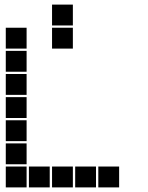

<svg xmlns="http://www.w3.org/2000/svg" viewBox="-20 -815 640 830"><path d="M206 -795Q205 -795 205 -795Q205 -795 205 -794V-706Q205 -705 205 -705Q205 -705 206 -705H294Q295 -705 295 -705Q295 -705 295 -706V-794Q295 -795 295 -795Q295 -795 294 -795ZM6 -695Q5 -695 5 -695Q5 -695 5 -694V-606Q5 -605 5 -605Q5 -605 6 -605H94Q95 -605 95 -605Q95 -605 95 -606V-694Q95 -695 95 -695Q95 -695 94 -695ZM206 -695Q205 -695 205 -695Q205 -695 205 -694V-606Q205 -605 205 -605Q205 -605 206 -605H294Q295 -605 295 -605Q295 -605 295 -606V-694Q295 -695 295 -695Q295 -695 294 -695ZM6 -595Q5 -595 5 -595Q5 -595 5 -594V-506Q5 -505 5 -505Q5 -505 6 -505H94Q95 -505 95 -505Q95 -505 95 -506V-594Q95 -595 95 -595Q95 -595 94 -595ZM6 -495Q5 -495 5 -495Q5 -495 5 -494V-406Q5 -405 5 -405Q5 -405 6 -405H94Q95 -405 95 -405Q95 -405 95 -406V-494Q95 -495 95 -495Q95 -495 94 -495ZM6 -395Q5 -395 5 -395Q5 -395 5 -394V-306Q5 -305 5 -305Q5 -305 6 -305H94Q95 -305 95 -305Q95 -305 95 -306V-394Q95 -395 95 -395Q95 -395 94 -395ZM6 -295Q5 -295 5 -295Q5 -295 5 -294V-206Q5 -205 5 -205Q5 -205 6 -205H94Q95 -205 95 -205Q95 -205 95 -206V-294Q95 -295 95 -295Q95 -295 94 -295ZM6 -195Q5 -195 5 -195Q5 -195 5 -194V-106Q5 -105 5 -105Q5 -105 6 -105H94Q95 -105 95 -105Q95 -105 95 -106V-194Q95 -195 95 -195Q95 -195 94 -195ZM6 -95Q5 -95 5 -95Q5 -95 5 -94V-6Q5 -5 5 -5Q5 -5 6 -5H94Q95 -5 95 -5Q95 -5 95 -6V-94Q95 -95 95 -95Q95 -95 94 -95ZM106 -95Q105 -95 105 -95Q105 -95 105 -94V-6Q105 -5 105 -5Q105 -5 106 -5H194Q195 -5 195 -5Q195 -5 195 -6V-94Q195 -95 195 -95Q195 -95 194 -95ZM206 -95Q205 -95 205 -95Q205 -95 205 -94V-6Q205 -5 205 -5Q205 -5 206 -5H294Q295 -5 295 -5Q295 -5 295 -6V-94Q295 -95 295 -95Q295 -95 294 -95ZM306 -95Q305 -95 305 -95Q305 -95 305 -94V-6Q305 -5 305 -5Q305 -5 306 -5H394Q395 -5 395 -5Q395 -5 395 -6V-94Q395 -95 395 -95Q395 -95 394 -95ZM406 -95Q405 -95 405 -95Q405 -95 405 -94V-6Q405 -5 405 -5Q405 -5 406 -5H494Q495 -5 495 -5Q495 -5 495 -6V-94Q495 -95 495 -95Q495 -95 494 -95Z"/></svg>

Font: Doto Black
Style: Regular
Weight: 900
Version: Version 1.000